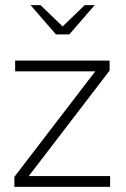

<svg xmlns="http://www.w3.org/2000/svg" viewBox="-20 -728 489 748"><path d="M36 0V-39L351 -450H39V-492H407V-453L92 -42H409V0ZM138 -708 224 -625 310 -708H349L250 -594H198L99 -708Z"/></svg>

Font: Red Hat Display VF
Style: Regular
Weight: 300
Designer: Pentagram, MCKL
Foundry: Pentagram, MCKL
Version: Version 1.023